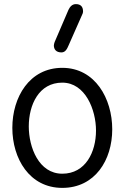

<svg xmlns="http://www.w3.org/2000/svg" viewBox="-20 -903 606 934"><path d="M283 -501C395 -501 447 -369 447 -268C447 -163 396 -58 283 -58C169 -58 120 -186 120 -288C120 -393 169 -501 283 -501ZM283 -573C123 -573 40 -430 40 -281C40 -132 123 11 283 11C442 11 526 -124 526 -274C526 -423 443 -573 283 -573ZM382 -837C383 -840 384 -844 384 -847C384 -870 373 -883 349 -883C331 -883 320 -870 313 -855L246 -699C244 -695 242 -685 242 -682C242 -663 253 -648 279 -648C299 -648 307 -667 314 -683Z"/></svg>

Font: Numismatica Pro
Style: Regular
Weight: 400
Designer: Chris Hopkins
Foundry: Edward C. D. Hopkins
Version: Version 2.19D